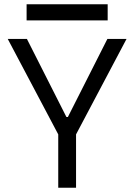

<svg xmlns="http://www.w3.org/2000/svg" viewBox="-20 -875 626 895"><path d="M251.5 0V-248.5L16.1 -693.4H105.5L289.6 -329.6H296.4L480.5 -693.4H569.8L334.5 -248.5V0ZM104 -779.8V-855H481.9V-779.8Z"/></svg>

Font: Cascadia Code PL SemiLight
Style: Regular
Weight: 350
Monospace: yes
Designer: Aaron Bell
Foundry: Saja Typeworks
Version: Version 2404.023; ttfautohint (v1.8.4)